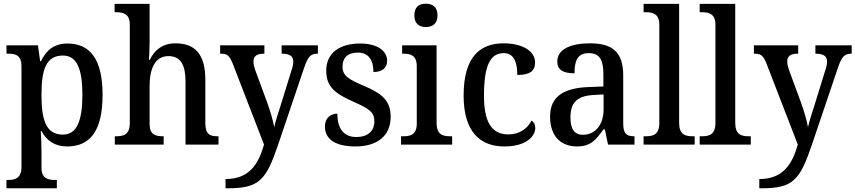

<svg xmlns="http://www.w3.org/2000/svg" viewBox="-20 -781 4620 1037"><path d="M15 236H287V191H276C240 191 204 183 204 125V39C204 8 203 -38 200 -73H204C231 -23 274 10 343 10C467 10 534 -75 534 -268C534 -461 467 -546 344 -546C271 -546 229 -508 201 -450H197L185 -536H15V-491H26C65 -491 96 -482 96 -423V121C96 183 60 191 24 191H15ZM320 -54C230 -54 204 -129 204 -269C204 -408 230 -481 320 -481C395 -481 425 -409 425 -269C425 -129 395 -54 320 -54Z M600 0H864V-45H861C820 -45 788 -53 788 -111V-317C788 -411 818 -478 890 -478C957 -478 982 -428 982 -341V0H1160V-45H1157C1115 -45 1089 -54 1089 -116V-351C1089 -488 1033 -547 928 -547C859 -547 815 -512 789 -458H784C785 -465 788 -513 788 -551V-760H599V-715H608C644 -715 681 -707 681 -649V-116C681 -54 648 -45 607 -45H600Z M1198 186V236H1209C1381 236 1417 192 1482 1L1623 -416C1644 -477 1659 -491 1695 -491H1697V-536H1501V-491H1505C1544 -490 1564 -479 1564 -448C1564 -435 1560 -416 1554 -400L1494 -206C1482 -169 1469 -130 1461 -94C1456 -126 1439 -184 1421 -233L1358 -404C1352 -422 1349 -436 1349 -449C1349 -477 1366 -491 1405 -491H1408V-536H1169V-491H1172C1207 -491 1219 -481 1236 -440L1406 0C1375 109 1324 186 1198 186Z M1900 10C2017 10 2090 -47 2090 -150C2090 -238 2043 -276 1944 -318C1861 -353 1830 -372 1830 -422C1830 -467 1856 -497 1914 -497C1968 -497 1997 -459 1997 -392C2045 -392 2071 -415 2071 -453C2071 -503 2023 -546 1925 -546C1815 -546 1742 -495 1742 -400C1742 -312 1789 -276 1890 -231C1976 -193 2002 -174 2002 -126C2002 -75 1969 -41 1904 -41C1832 -41 1802 -93 1802 -167C1772 -167 1735 -150 1735 -97C1735 -28 1793 10 1900 10Z M2280 -635C2315 -635 2343 -652 2343 -698C2343 -745 2315 -761 2280 -761C2245 -761 2218 -745 2218 -698C2218 -652 2245 -635 2280 -635ZM2146 0H2422V-45H2411C2370 -45 2338 -55 2338 -117V-536H2152V-491H2159C2199 -491 2231 -481 2231 -423V-113C2231 -55 2199 -45 2158 -45H2146Z M2704 10C2821 10 2871 -44 2871 -90C2871 -109 2863 -122 2851 -130C2830 -87 2785 -55 2726 -55C2632 -55 2594 -126 2594 -266C2594 -443 2636 -494 2701 -494C2758 -494 2774 -440 2774 -376C2844 -376 2870 -399 2870 -444C2870 -509 2795 -547 2700 -547C2578 -547 2484 -480 2484 -265C2484 -67 2575 10 2704 10Z M3096 10C3171 10 3199 -26 3239 -82H3247L3264 0H3407V-45H3404C3362 -45 3346 -61 3346 -116V-374C3346 -501 3286 -547 3167 -547C3068 -547 2990 -518 2990 -449C2990 -404 3021 -385 3083 -385C3083 -450 3097 -494 3160 -494C3227 -494 3239 -446 3239 -373V-314L3162 -311C3020 -306 2951 -257 2951 -151C2951 -41 3014 10 3096 10ZM3128 -53C3082 -53 3061 -85 3061 -146C3061 -223 3092 -263 3187 -268L3240 -271V-191C3240 -108 3196 -53 3128 -53Z M3456 0H3732V-45H3721C3680 -45 3648 -55 3648 -117V-760H3456V-715H3468C3504 -715 3541 -707 3541 -649V-117C3541 -55 3509 -45 3468 -45H3456Z M3759 0H4035V-45H4024C3983 -45 3951 -55 3951 -117V-760H3759V-715H3771C3807 -715 3844 -707 3844 -649V-117C3844 -55 3812 -45 3771 -45H3759Z M4081 186V236H4092C4264 236 4300 192 4365 1L4506 -416C4527 -477 4542 -491 4578 -491H4580V-536H4384V-491H4388C4427 -490 4447 -479 4447 -448C4447 -435 4443 -416 4437 -400L4377 -206C4365 -169 4352 -130 4344 -94C4339 -126 4322 -184 4304 -233L4241 -404C4235 -422 4232 -436 4232 -449C4232 -477 4249 -491 4288 -491H4291V-536H4052V-491H4055C4090 -491 4102 -481 4119 -440L4289 0C4258 109 4207 186 4081 186Z"/></svg>

Font: Noto Serif Bengali SemiCondensed
Style: Regular
Weight: 400
Width: 4
Designer: Juan Bruce, Universal Thirst, Indian Type Foundry and the Monotype Design Team.
Foundry: Monotype Imaging Inc.
Version: Version 2.003